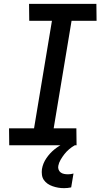

<svg xmlns="http://www.w3.org/2000/svg" viewBox="-20 -755 540 998"><path d="M28 0 27 -88H157L250 -647H132L131 -735H481L482 -647H352L259 -88H377L378 0ZM313 223Q297 223 282.5 220.5Q268 218 253.5 213Q239 208 227.5 200Q216 192 208 180.5Q200 169 198 154Q196 139 198 124Q203 94 221 67.5Q239 41 263 21.5Q287 2 316 -11.5Q345 -25 374 -32L369 0Q353 9 339.5 20.5Q326 32 315 46Q304 60 295 75.5Q286 91 283 107Q281 117 284.5 126.5Q288 136 295.5 141.5Q303 147 313 149Q323 151 333 151Q340 151 347.5 150Q355 149 362 147L350 219Q341 221 331.5 222Q322 223 313 223Z"/></svg>

Font: Iosevka Curly Slab Semibold
Style: Italic
Weight: 600
Italic angle: -9°
Monospace: yes
Designer: Belleve Invis
Foundry: Belleve Invis
Version: Version 22.1.2; ttfautohint (v1.8.4)